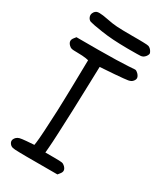

<svg xmlns="http://www.w3.org/2000/svg" viewBox="-212 -942 877 1026"><g transform="rotate(30 227.0 -429.5)"><path d="M147.5 -780.8Q120.1 -785.2 97.2 -789.1Q74.2 -793.5 69.3 -795.4Q57.1 -800.3 51.8 -813.5Q46.4 -826.7 52.2 -838.9Q60.1 -856.4 76.7 -858.9Q80.6 -859.4 86.4 -859.4Q104.5 -859.4 139.2 -852.5Q173.3 -845.2 203.1 -843.3Q232.4 -841.3 297.9 -841.3Q297.9 -841.3 337.4 -841.3Q354.5 -840.8 366.2 -840.8Q393.6 -840.3 400.4 -837.9Q407.7 -835 414.1 -828.6Q419.4 -823.2 422.9 -816.4Q426.8 -809.6 426.8 -805.2Q426.8 -800.8 422.9 -793.9Q419.4 -787.1 414.1 -782.2Q404.8 -772.5 391.1 -771Q379.4 -770 323.7 -770Q323.7 -770 321.8 -770Q318.4 -770 308.1 -770Q258.8 -770.5 220.7 -772.9Q182.6 -775.4 147.5 -780.8ZM30.8 -11.2Q20 -22 20 -33.2Q20 -44.4 31.2 -56.2Q39.1 -63.5 49.8 -66.4Q60.5 -69.3 90.3 -71.8Q106 -72.8 136.7 -75.2Q137.7 -80.6 139.2 -91.3Q142.1 -110.8 145.5 -167Q148.9 -223.6 151.9 -294.4Q153.3 -333 154.3 -372.6Q155.8 -412.6 156.2 -451.2Q157.2 -503.9 159.2 -610.4Q153.8 -611.3 142.6 -613.8Q135.7 -615.2 119.6 -616.2Q103.5 -617.2 87.9 -617.2Q62.5 -617.2 54.2 -619.1Q45.4 -621.1 37.1 -629.4Q25.9 -640.6 25.4 -651.4Q24.4 -661.6 34.2 -673.8Q37.6 -678.2 43.9 -686Q43.9 -686 85.4 -686Q85.4 -686 86.4 -686Q94.7 -686 179.2 -686Q234.9 -686 288.1 -687.5Q341.3 -689 360.8 -690.4Q387.7 -692.9 398.4 -692.9Q401.4 -692.9 403.3 -692.9Q411.1 -691.9 420.9 -682.1Q433.1 -669.4 433.6 -658.2Q433.6 -657.7 433.6 -657.2Q433.6 -646.5 422.4 -635.3Q414.1 -627.4 398.4 -624.5Q382.3 -621.6 320.3 -616.7Q290.5 -614.7 230.5 -610.4Q229.5 -571.8 227.1 -494.6Q225.1 -421.4 222.2 -340.3Q219.2 -258.8 216.3 -197.3Q214.8 -164.1 213.4 -139.6Q211.9 -115.2 210.9 -103.5Q210 -92.3 208 -69.3Q208 -69.3 262.2 -69.3Q300.8 -69.3 310.5 -67.4Q320.8 -65.4 329.6 -56.6Q340.8 -45.4 341.3 -34.7Q342.3 -24.4 332 -12.2Q329.1 -8.3 322.3 0Q322.3 0 182.6 0Q182.6 0 129.4 0Q107.4 0 91.3 -0.5Q54.7 -1 45.9 -3.4Q37.1 -5.4 30.8 -11.2Z"/></g></svg>

Font: Casuwalt
Style: Regular
Weight: 400
Designer: Walter E Stewart
Version: 0.1